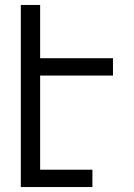

<svg xmlns="http://www.w3.org/2000/svg" viewBox="-20 -755 540 775"><path d="M64 0V-735H142V-520H436V-450H142V-70H353V0Z"/></svg>

Font: Iosevka
Style: Regular
Weight: 400
Monospace: yes
Designer: Belleve Invis
Foundry: Belleve Invis
Version: Version 33.2.3; ttfautohint (v1.8.4)